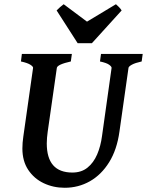

<svg xmlns="http://www.w3.org/2000/svg" viewBox="-20 -869 692 904"><path d="M651.9 -615.2 647 -579.6Q616.2 -572.8 601.1 -564.5Q585.9 -556.2 585 -549.3L542.5 -250Q530.8 -164.6 494.1 -105.5Q457.5 -46.4 403.3 -15.6Q349.1 15.1 284.7 15.1Q231.4 15.1 186 -6.3Q140.6 -27.8 113 -69.1Q85.4 -110.4 85.4 -169.9Q85.4 -196.3 89.8 -226.1L135.7 -549.3Q136.7 -555.2 123.3 -564Q109.9 -572.8 78.6 -579.6L83 -615.2H318.4L313.5 -579.6Q250 -565.4 247.6 -549.3L204.6 -249Q202.6 -234.9 201.4 -220.7Q200.2 -206.5 200.2 -193.8Q200.2 -56.6 320.8 -56.6Q363.3 -56.6 391.8 -79.6Q420.4 -102.5 437.3 -141.6Q454.1 -180.7 460.4 -229L505.4 -549.3Q505.9 -555.2 494.1 -564Q482.4 -572.8 450.7 -579.6L455.6 -615.2ZM552.7 -819.8 412.6 -665.5H345.7L246.6 -819.8Q254.4 -828.1 263.2 -835.7Q272 -843.3 279.8 -849.1L389.6 -767.1L525.9 -849.1Q531.7 -843.8 539.6 -836.2Q547.4 -828.6 552.7 -819.8Z"/></svg>

Font: Gentium Plus
Style: Bold Italic
Weight: 700
Italic angle: -8°
Designer: Victor Gaultney, Annie Olsen, Iska Routamaa, Becca Hirsbrunner
Foundry: SIL International
Version: Version 6.101